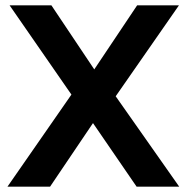

<svg xmlns="http://www.w3.org/2000/svg" viewBox="-20 -701 701 721"><path d="M173 -681 349 -418H319L495 -681H652L403 -323L393 -370L653 0H493L305 -274H353L168 0H8L265 -370L264 -323L16 -681Z"/></svg>

Font: Gabarito SemiBold
Style: Regular
Weight: 600
Designer: Leandro Assis / Alvaro Franca / Felipe Casaprima
Foundry: Naipe Foundry
Version: Version 1.000